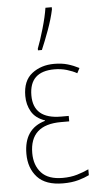

<svg xmlns="http://www.w3.org/2000/svg" viewBox="-56 -832 462 878"><g transform="rotate(-5 175.0 -393.5)"><path d="M154 -606Q170 -643 188.5 -693.5Q207 -744 216 -787V-797H187Q181 -757 165 -702Q149 -647 136 -614V-606ZM215 -295Q88 -295 88 -403Q88 -513 203 -513Q233 -513 260 -505Q287 -497 306 -486L318 -509Q293 -522 266 -530Q239 -538 204 -538Q144 -538 102 -505.5Q60 -473 60 -403Q60 -363 78.5 -331Q97 -299 140 -284V-282Q42 -254 42 -139Q42 -73 80 -31.5Q118 10 198 10Q238 10 268 1.5Q298 -7 318 -17V-44Q295 -33 265 -24Q235 -15 198 -15Q132 -15 100.5 -49.5Q69 -84 69 -140Q69 -270 212 -270H250V-295Z"/></g></svg>

Font: Noto Sans Display SemiCondensed Thin
Style: Regular
Weight: 250
Width: 4
Designer: Monotype Design team
Foundry: Monotype Imaging Inc.
Version: 1.000